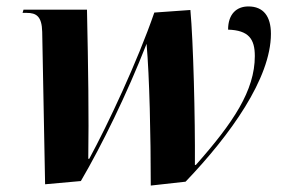

<svg xmlns="http://www.w3.org/2000/svg" viewBox="-20 -566 876 596"><path d="M448 10 556 -2C695 -147 821 -323 821 -461C821 -515 798 -546 751 -546C714 -546 688 -522 688 -474C752 -472 771 -445 771 -392C771 -285 704 -185 588 -54H585C586 -201 580 -437 571 -535L459 -527C407 -376 315 -180 257 -73H254C256 -207 254 -348 250 -536H53L50 -526H63C92 -526 110 -516 111 -467L120 6L231 -4C296 -115 374 -274 435 -430C444 -327 448 -145 448 10Z"/></svg>

Font: Noto Serif Display
Style: Bold Italic
Weight: 700
Italic angle: -12°
Designer: Monotype Design Team
Foundry: Monotype Imaging Inc.
Version: Version 2.009